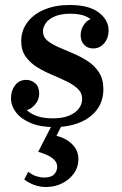

<svg xmlns="http://www.w3.org/2000/svg" viewBox="-20 -499 490 769"><path d="M197 10Q142 10 103.5 -6Q65 -22 44.5 -48.5Q24 -75 24 -106Q24 -136 40.5 -157.5Q57 -179 85 -179Q106 -179 121.5 -165Q137 -151 137 -125Q137 -98 118 -77.5Q99 -57 76 -57Q59 -57 49.5 -67.5Q40 -78 40 -93H70Q70 -67 103 -46Q136 -25 192 -25Q231 -25 257 -36Q283 -47 296 -64.5Q309 -82 309 -102Q309 -127 291.5 -143.5Q274 -160 246 -173.5Q218 -187 187 -200Q156 -213 128.5 -230Q101 -247 83 -272Q65 -297 65 -335Q65 -377 90 -410Q115 -443 158.5 -461Q202 -479 259 -479Q336 -479 375.5 -449Q415 -419 415 -377Q415 -347 397.5 -326Q380 -305 353 -305Q331 -305 317 -319.5Q303 -334 303 -358Q303 -383 319 -404Q335 -425 360 -425Q378 -425 385.5 -413.5Q393 -402 393 -384H365Q365 -407 338.5 -425.5Q312 -444 262 -444Q224 -444 199.5 -433.5Q175 -423 163.5 -406.5Q152 -390 152 -374Q152 -351 169.5 -336.5Q187 -322 214.5 -310Q242 -298 273 -285Q304 -272 331.5 -254Q359 -236 376.5 -209Q394 -182 394 -142Q394 -94 368.5 -60Q343 -26 298.5 -8Q254 10 197 10ZM93 189Q110 202 126 207Q142 212 157 212Q185 212 197 199Q209 186 209 169Q209 149 190 134.5Q171 120 133 109L189 0H229L206 45Q244 54 269 78.5Q294 103 294 139Q294 170 276.5 195Q259 220 229.5 235Q200 250 164 250Q118 250 77 220Z"/></svg>

Font: Brygada 1918 SemiBold
Style: Italic
Weight: 600
Italic angle: -8°
Designer: Mateusz Machalski | Borys Kosmynka | Przemek Hoffer
Foundry: NIEPODLEGLA 2018
Version: Version 3.006